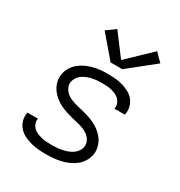

<svg xmlns="http://www.w3.org/2000/svg" viewBox="-180 -890 960 1023"><g transform="rotate(30 300.0 -378.0)"><path d="M251 8Q227 8 203.5 6Q180 4 157.5 -2Q135 -8 114.5 -18Q94 -28 79 -44.5Q64 -61 57 -83Q50 -105 54 -129Q54 -131 54.5 -132.5Q55 -134 55 -135H120Q120 -134 120 -133.5Q120 -133 119 -132Q117 -117 122.5 -103Q128 -89 138.5 -79.5Q149 -70 162.5 -64.5Q176 -59 190.5 -55.5Q205 -52 220.5 -51Q236 -50 251 -50Q266 -50 281.5 -51Q297 -52 312 -55Q327 -58 342.5 -63Q358 -68 371.5 -76.5Q385 -85 395.5 -98.5Q406 -112 408 -127Q412 -147 403 -164.5Q394 -182 379.5 -193Q365 -204 347.5 -210.5Q330 -217 311 -221.5Q292 -226 273.5 -230.5Q255 -235 237 -241Q219 -247 202 -255Q185 -263 170 -274Q155 -285 142.5 -298.5Q130 -312 121.5 -328.5Q113 -345 109.5 -364Q106 -383 110 -403Q113 -424 125 -444Q137 -464 155 -479Q173 -494 194 -503.5Q215 -513 236.5 -518.5Q258 -524 279.5 -526Q301 -528 322 -528Q346 -528 369 -526Q392 -524 413.5 -518Q435 -512 455 -501.5Q475 -491 489 -474.5Q503 -458 509 -436Q515 -414 511 -391Q511 -389 510.5 -387.5Q510 -386 510 -385H445Q446 -386 446 -386.5Q446 -387 446 -388Q449 -403 444 -416.5Q439 -430 429.5 -439.5Q420 -449 407 -455Q394 -461 380 -464.5Q366 -468 351.5 -469Q337 -470 322 -470Q308 -470 293.5 -469Q279 -468 264 -465Q249 -462 234.5 -456.5Q220 -451 207 -442.5Q194 -434 185 -421Q176 -408 173 -393Q170 -373 178.5 -356Q187 -339 201.5 -327.5Q216 -316 234 -309.5Q252 -303 270.5 -298.5Q289 -294 307.5 -289.5Q326 -285 344 -279Q362 -273 379 -265Q396 -257 411 -246Q426 -235 438.5 -221.5Q451 -208 459.5 -192Q468 -176 471.5 -156.5Q475 -137 472 -118Q468 -96 455.5 -75Q443 -54 424.5 -39.5Q406 -25 384 -15.5Q362 -6 340 -1Q318 4 295.5 6Q273 8 251 8ZM305 -588 192 -720 247 -760 347 -627 490 -764 537 -716 377 -588Z"/></g></svg>

Font: Iosevka SS04 Lt Ex Obl
Style: Regular
Weight: 300
Width: 7
Italic angle: -9°
Monospace: yes
Designer: Belleve Invis
Foundry: Belleve Invis
Version: Version 19.0.0; ttfautohint (v1.8.4)